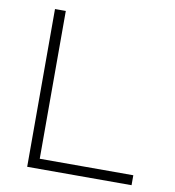

<svg xmlns="http://www.w3.org/2000/svg" viewBox="-82 -803 797 875"><g transform="rotate(10 317.0 -365.0)"><path d="M102 0V-730H152V-46H585V0Z"/></g></svg>

Font: M PLUS 1 Thin Light
Style: Regular
Weight: 300
Version: Version 1.001